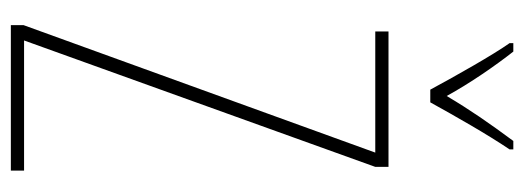

<svg xmlns="http://www.w3.org/2000/svg" viewBox="-334 -656 990 363"><g transform="rotate(90 161.5 -475.0)"><path d="M150 -793H174C200 -840 234 -900 263 -943V-950H247C213 -904 188 -868 162 -824C138 -868 104 -917 78 -950H62V-943C84 -912 123 -843 150 -793ZM303 0V-25H57L296 -689V-714H40V-689H269L28 -24V0Z"/></g></svg>

Font: Noto Sans Malayalam ExtraCondensed Thin
Style: Regular
Weight: 100
Width: 2
Designer: Jelle Bosma - Monotype Design Team
Foundry: Monotype Imaging Inc.
Version: Version 2.104